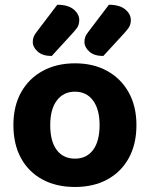

<svg xmlns="http://www.w3.org/2000/svg" viewBox="-20 -756 618 792"><path d="M542.8 -240.1Q542.8 -161.6 511.5 -104.3Q480.2 -47.1 423.2 -15.9Q366.2 15.3 289.2 15.3Q212.5 15.3 155.3 -15.5Q98.2 -46.2 66.7 -103.5Q35.3 -160.8 35.3 -240.1Q35.3 -318.5 67.2 -375.5Q99.2 -432.5 156.4 -463.6Q213.6 -494.8 289.4 -494.8Q365.3 -494.8 422.2 -463.3Q479.2 -431.8 511 -374.6Q542.8 -317.4 542.8 -240.1ZM289 -377.8Q241.9 -377.8 214.6 -341.7Q187.2 -305.6 187.2 -240.1Q187.2 -172.8 214.1 -137.2Q241 -101.6 289.2 -101.6Q337.4 -101.6 364.1 -137.7Q390.8 -173.8 390.8 -240.1Q390.8 -304.9 363.8 -341.4Q336.8 -377.8 289 -377.8ZM133.5 -627.4 216.3 -736.4Q261.1 -736.2 284 -717Q306.9 -697.9 306.9 -673.3Q306.9 -653.4 297 -640Q287 -626.6 267.4 -605.8L193.4 -525.1Q155.4 -525.1 135.3 -543.4Q115.2 -561.6 115.2 -583Q115.2 -594.2 118.8 -603.9Q122.4 -613.6 133.5 -627.4ZM346.4 -627.4 429.2 -736.4Q474 -736.2 496.8 -717Q519.7 -697.9 519.7 -673.3Q519.7 -653.4 509.8 -640Q499.9 -626.6 480.3 -605.8L406.2 -525.1Q368.2 -525.1 348.3 -543.4Q328.3 -561.6 328.3 -583Q328.3 -594.2 331.8 -603.9Q335.3 -613.6 346.4 -627.4Z"/></svg>

Font: Baloo Paaji 2
Style: Regular
Weight: 400
Designer: Shuchita Grover, Noopur Datye and Ek Type
Foundry: Ek Type
Version: Version 1.700